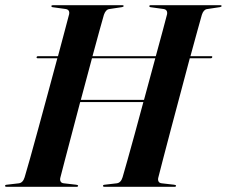

<svg xmlns="http://www.w3.org/2000/svg" viewBox="-32 -720 874 740"><path d="M200.5 -35Q198.5 -27 201.5 -20.8Q204.5 -14.5 214 -13.5L262 -8Q269 -7 269 -4Q269 0 263 0H-7Q-12.5 0 -12.5 -3.5Q-12.5 -7.5 -6.5 -8L40.5 -13.5Q56.5 -15.5 63 -37Q70 -59.5 84 -109.8Q98 -160 116 -225.8Q134 -291.5 153 -362Q172 -432.5 189 -495.5H113Q108.5 -495.5 109 -499.5Q110 -503.5 115 -503.5H191.5Q206.5 -559.5 218 -603Q229.5 -646.5 234.5 -665.5Q237.5 -683.5 219.5 -685.5L172.5 -692Q166 -692.5 166 -696.5Q166 -700 172 -700H440Q444.5 -700 444.5 -697Q444.5 -693.5 438 -692.5L388.5 -685Q375.5 -683 368.5 -663Q363 -644 351.2 -601.5Q339.5 -559 324.5 -503.5H568.5Q584 -559.5 595.5 -603Q607 -646.5 612 -665.5Q614.5 -683.5 597 -685.5L550 -692Q543.5 -692.5 543.5 -696.5Q543.5 -700 549.5 -700H817.5Q822 -700 822 -697Q822 -693.5 815.5 -692.5L766 -685Q752.5 -683 746 -663Q740.5 -644 728.8 -601.5Q717 -559 702 -503.5H782.5Q787 -503.5 786 -499.5Q785 -495.5 780.5 -495.5H699.5Q682.5 -432.5 663.8 -361.2Q645 -290 627.2 -223.8Q609.5 -157.5 596.5 -107Q583.5 -56.5 578 -35Q576 -27 579 -20.8Q582 -14.5 591.5 -13.5L639.5 -8Q646.5 -7 646.5 -4Q646.5 0 640.5 0H370.5Q365 0 365 -3.5Q365 -7.5 371 -8L418 -13.5Q434 -15.5 440.5 -37Q446.5 -57.5 459 -101.8Q471.5 -146 487.5 -204.5Q503.5 -263 520.5 -326.5H277Q260 -262.5 244.5 -203.2Q229 -144 217.2 -99.5Q205.5 -55 200.5 -35ZM279.5 -335H523Q546 -420 566.5 -495.5H322.5Q312.5 -458 301.5 -417.2Q290.5 -376.5 279.5 -335Z"/></svg>

Font: Fraunces 144pt SemiBold
Style: Italic
Weight: 600
Italic angle: -16°
Version: Version 1.000;[0bf87f6ff]